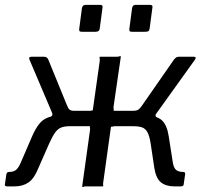

<svg xmlns="http://www.w3.org/2000/svg" viewBox="-22 -762 839 785"><path d="M397 -730 386 -647Q385 -638 380.5 -635Q376 -632 367 -632H314Q305 -632 303 -635Q301 -638 302 -645L313 -729Q316 -742 327 -742H388Q400 -742 397 -730ZM601 -730 590 -647Q589 -638 585 -635Q581 -632 571 -632H518Q510 -632 508 -635Q506 -638 507 -645L518 -729Q521 -742 531 -742H592Q604 -742 601 -730ZM7 0Q2 0 -0.5 -2Q-3 -4 -2 -8L4 -49Q5 -54 7.5 -56.5Q10 -59 15 -59Q33 -59 43 -67Q53 -75 62 -95L109 -204Q123 -236 138 -255Q153 -274 175 -282Q197 -290 232 -291L253 -309H341Q348 -308 352 -310Q356 -312 357 -309L386 -514Q386 -522 385 -526Q384 -530 388 -530H456Q463 -530 467 -532Q471 -534 472 -530L442 -324Q442 -318 443 -313.5Q444 -309 441 -309H543L566 -291Q618 -290 639.5 -270.5Q661 -251 668 -204L685 -95Q689 -74 699 -66.5Q709 -59 727 -59Q736 -59 735 -50L729 -8Q729 -4 725.5 -2Q722 0 717 0H691Q657 0 636.5 -16Q616 -32 609 -75L594 -175Q589 -207 580.5 -222Q572 -237 558 -241.5Q544 -246 521 -246H448Q441 -246 437 -244Q433 -242 432 -246L400 -16Q399 -9 400 -4.5Q401 0 398 0H329Q323 0 319 2Q315 4 314 0L346 -230Q347 -238 345.5 -242Q344 -246 348 -246H263Q242 -246 228 -240.5Q214 -235 203 -219.5Q192 -204 179 -175L135 -75Q118 -32 94.5 -16Q71 0 38 0ZM277 -276 183 -284Q191 -287 192 -292Q193 -297 190 -303L99 -517Q93 -530 107 -530H157Q165 -530 169 -527Q173 -524 176 -517L252 -331Q257 -318 263 -313.5Q269 -309 280 -309ZM519 -276 522 -309Q537 -309 544 -314Q551 -319 559 -331L689 -518Q693 -523 697.5 -526.5Q702 -530 709 -530H770Q783 -530 775 -518L618 -299Q613 -293 614 -288.5Q615 -284 620 -281Z"/></svg>

Font: Libre Franklin
Style: Italic
Weight: 400
Italic angle: -8°
Designer: Pablo Impallari, Rodrigo Fuenzalida, Nhung Nguyen
Foundry: Impallari Type
Version: Version 3.000